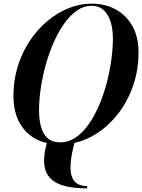

<svg xmlns="http://www.w3.org/2000/svg" viewBox="-20 -780 778 1050"><path d="M310.5 10Q189 10 121.2 -61.5Q53.5 -133 53.5 -255Q53.5 -340.5 77 -416.8Q100.5 -493 142.2 -555.8Q184 -618.5 238.2 -664.2Q292.5 -710 354.5 -735Q416.5 -760 480.5 -760Q556.5 -760 614.2 -727.8Q672 -695.5 704.8 -636Q737.5 -576.5 737.5 -495Q737.5 -388 702.5 -296.2Q667.5 -204.5 607.5 -135.8Q547.5 -67 470.8 -28.5Q394 10 310.5 10ZM456.5 250Q351 250 294.8 222.8Q238.5 195.5 225.5 139.5Q212.5 83.5 237.5 -3Q273.5 6.5 312.2 6.2Q351 6 388.5 -3Q370 65 366.5 111.5Q363 158 372.8 185.5Q382.5 213 404 225.2Q425.5 237.5 456.5 237.5ZM310.5 -1.5Q354.5 -1.5 392.8 -27.2Q431 -53 463 -97.8Q495 -142.5 520 -200Q545 -257.5 562.2 -321.8Q579.5 -386 588.5 -450.5Q597.5 -515 597.5 -573Q597.5 -604 591.5 -634.8Q585.5 -665.5 572.2 -691.2Q559 -717 536.2 -732.8Q513.5 -748.5 480.5 -748.5Q439 -748.5 401.5 -722.8Q364 -697 332 -652.2Q300 -607.5 274.5 -550Q249 -492.5 231 -428.2Q213 -364 203.2 -299.5Q193.5 -235 193.5 -177Q193.5 -126 204.2 -86.5Q215 -47 240.5 -24.2Q266 -1.5 310.5 -1.5Z"/></svg>

Font: Bodoni Moda 18pt SemiBold
Style: Italic
Weight: 600
Italic angle: -13°
Designer: Owen Earl
Foundry: indestructible type
Version: Version 2.005